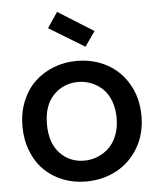

<svg xmlns="http://www.w3.org/2000/svg" viewBox="-56 -846 749 903"><g transform="rotate(-5 319.0 -394.5)"><path d="M314 8.8Q255.4 8.8 204.6 -11.5Q153.8 -31.7 116.9 -68.4Q80.1 -105 59.1 -158.7Q38.1 -212.4 38.1 -275.9Q38.1 -339.4 59.8 -393.1Q81.5 -446.8 119.4 -483.2Q157.2 -519.5 208.7 -539.8Q260.3 -560.1 318.8 -560.1Q397.5 -560.1 461.2 -525.6Q524.9 -491.2 562.5 -425.8Q600.1 -360.4 600.1 -275.9Q600.1 -191.4 561.5 -126Q522.9 -60.5 458 -25.9Q393.1 8.8 314 8.8ZM153.8 -275.9Q153.8 -186.5 199.7 -138.2Q245.6 -89.8 314 -89.8Q346.7 -89.8 376.5 -101.6Q406.2 -113.3 430.2 -135.7Q454.1 -158.2 468.5 -194.3Q482.9 -230.5 482.9 -275.9Q482.9 -321.3 469 -357.4Q455.1 -393.6 431.6 -415.5Q408.2 -437.5 378.9 -449.2Q349.6 -460.9 316.9 -460.9Q248 -460.9 200.9 -412.8Q153.8 -364.7 153.8 -275.9ZM198.2 -725.1 247.1 -797.9 415 -692.9 366.2 -623Z"/></g></svg>

Font: SVN-Poppins Medium
Style: Regular
Weight: 500
Designer: Ninad Kale (Devanagari), Jonny Pinhorn (Latin)
Foundry: Indian Type Foundry
Version: Version 3.002 2017